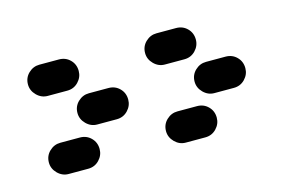

<svg xmlns="http://www.w3.org/2000/svg" viewBox="-51 -587 701 475"><g transform="rotate(-15 300.0 -350.0)"><path d="M35 -250Q35 -234 47 -222Q59 -210 75 -210H125Q142 -210 153.5 -222Q165 -234 165 -250Q165 -267 153.5 -278.5Q142 -290 125 -290H75Q59 -290 47 -278.5Q35 -267 35 -250ZM135 -350Q135 -334 147 -322Q159 -310 175 -310H225Q242 -310 253.5 -322Q265 -334 265 -350Q265 -367 253.5 -378.5Q242 -390 225 -390H175Q159 -390 147 -378.5Q135 -367 135 -350ZM35 -450Q35 -434 47 -422Q59 -410 75 -410H125Q142 -410 153.5 -422Q165 -434 165 -450Q165 -467 153.5 -478.5Q142 -490 125 -490H75Q59 -490 47 -478.5Q35 -467 35 -450ZM335 -250Q335 -234 347 -222Q359 -210 375 -210H425Q442 -210 453.5 -222Q465 -234 465 -250Q465 -267 453.5 -278.5Q442 -290 425 -290H375Q359 -290 347 -278.5Q335 -267 335 -250ZM435 -350Q435 -334 447 -322Q459 -310 475 -310H525Q542 -310 553.5 -322Q565 -334 565 -350Q565 -367 553.5 -378.5Q542 -390 525 -390H475Q459 -390 447 -378.5Q435 -367 435 -350ZM335 -450Q335 -434 347 -422Q359 -410 375 -410H425Q442 -410 453.5 -422Q465 -434 465 -450Q465 -467 453.5 -478.5Q442 -490 425 -490H375Q359 -490 347 -478.5Q335 -467 335 -450Z"/></g></svg>

Font: Matrix Sans Raster
Style: Regular
Weight: 400
Designer: Brad Neil
Version: Version 1.100